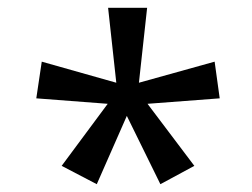

<svg xmlns="http://www.w3.org/2000/svg" viewBox="-20 -765 647 492"><path d="M138 -340 256 -499 73 -513 87 -607 278 -553 257 -745H357L336 -553L530 -607L543 -513L358 -499L478 -340L391 -293L305 -468L228 -293Z"/></svg>

Font: hexlgurmukhi05
Style: Book
Weight: 400
Designer: Jelle Bosma - Monotype Design Team
Foundry: Monotype Imaging Inc.
Version: Version 2.003